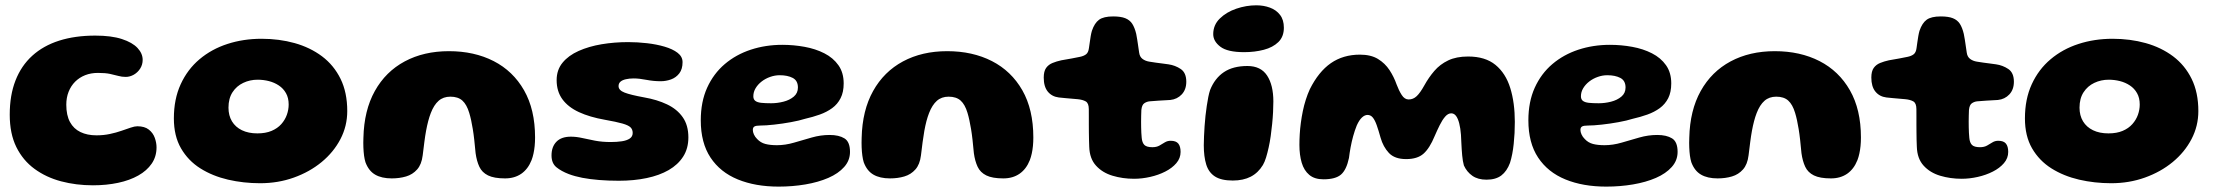

<svg xmlns="http://www.w3.org/2000/svg" viewBox="-20 -658 8310 720"><path d="M328.5 36.9Q265.5 36.9 209.2 22Q153 7.1 109.5 -24.7Q66 -56.5 41.2 -106.7Q16.5 -156.9 16.5 -227.9Q16.5 -300.9 38.1 -356.1Q59.6 -411.4 101 -449Q142.4 -486.6 202 -505.6Q261.6 -524.5 337.2 -524.5Q397.8 -524.5 437.1 -511.6Q476.4 -498.8 495.7 -478.1Q515 -457.4 515 -433.5Q515 -415.6 505.8 -401Q496.5 -386.4 481.9 -378Q467.2 -369.6 451.2 -369.6Q436.8 -369.6 423.4 -373.4Q410.1 -377.1 392.4 -380.9Q374.8 -384.6 347.2 -384.6Q321 -384.6 299.4 -376.1Q277.9 -367.6 261.9 -351.8Q246 -335.9 237.3 -313.9Q228.6 -292 228.6 -265.4Q228.6 -225.9 242.4 -200.4Q256.2 -175 281.7 -162.8Q307.1 -150.5 341.8 -150.5Q368.8 -150.5 392.2 -155.6Q415.8 -160.6 435.4 -167.5Q455.1 -174.4 470.1 -179.4Q485.1 -184.5 494.8 -184.5Q522.4 -184.5 538.1 -172Q553.9 -159.5 560.4 -141.2Q567 -122.9 567 -105.4Q567 -70.9 548.9 -44.4Q530.8 -17.9 498.5 0.2Q466.2 18.4 422.8 27.6Q379.2 36.9 328.5 36.9Z M955.4 29.1Q893 29.1 835.1 15.7Q777.1 2.2 731.3 -26.6Q685.5 -55.5 658.8 -101.8Q632 -148 632 -214Q632 -286.5 657.6 -342.1Q683.1 -397.8 728.2 -435.8Q773.4 -473.9 833 -493.2Q892.6 -512.6 961 -512.6Q1026.8 -512.6 1084.9 -496.4Q1143.1 -480.1 1187.6 -446.8Q1232 -413.4 1257.1 -362.3Q1282.2 -311.2 1282.2 -241.4Q1282.2 -185.4 1256.7 -136.4Q1231.1 -87.4 1186.1 -50.3Q1141 -13.2 1081.9 7.9Q1022.9 29.1 955.4 29.1ZM945.1 -157.8Q976.2 -157.8 998.4 -167.2Q1020.6 -176.6 1034.8 -192.5Q1048.9 -208.4 1055.7 -227.5Q1062.5 -246.6 1062.5 -266.1Q1062.5 -291 1052.4 -308.7Q1042.4 -326.4 1025.6 -337.5Q1008.9 -348.6 988.3 -353.9Q967.8 -359.1 946.2 -359.1Q917.1 -359.1 892.1 -347.2Q867.1 -335.4 851.9 -312.1Q836.8 -288.8 836.8 -254.2Q836.8 -224.9 849.8 -203.1Q862.9 -181.4 887.2 -169.6Q911.6 -157.8 945.1 -157.8Z M1448.9 11Q1411.2 11 1386.9 -3.1Q1362.5 -17.2 1350.5 -49.5Q1347.1 -60.6 1345.2 -74.4Q1343.4 -88.2 1342.7 -105.1Q1342 -121.9 1342.8 -141.2Q1345.1 -244.2 1385.7 -316.8Q1426.2 -389.4 1497.8 -427.8Q1569.4 -466.1 1663.4 -466.1Q1758.4 -466.1 1831.2 -428.9Q1904 -391.6 1945.2 -319.4Q1986.5 -247.1 1986.5 -142.5Q1986.5 -125.5 1985 -110.4Q1983.5 -95.4 1980.6 -82.2Q1977.8 -69.1 1973.4 -57.6Q1960.1 -23.9 1934.8 -6.4Q1909.4 11 1874 11Q1832.8 11 1810.1 -0.2Q1787.5 -11.4 1777.6 -32.6Q1767.6 -53.9 1763.5 -83.6Q1760.9 -111.8 1758.4 -134.2Q1755.9 -156.6 1752.9 -174.4Q1749.9 -192.2 1746.8 -206.9Q1743.6 -221.6 1739.6 -234.8Q1730.2 -266.1 1713.9 -280.8Q1697.6 -295.5 1668.8 -295.5Q1642.4 -295.5 1624.8 -280Q1607.2 -264.5 1595.5 -234.1Q1590.1 -220.2 1585.8 -203.8Q1581.4 -187.2 1577.8 -167.6Q1574.2 -148 1571.3 -125.1Q1568.4 -102.1 1565.1 -75.4Q1560.9 -41.1 1544.1 -22.4Q1527.4 -3.6 1502.8 3.7Q1478.2 11 1448.9 11Z M2300.6 19.8Q2261.2 19.8 2226.8 17Q2192.2 14.2 2163.8 8.8Q2135.2 3.2 2113.2 -5.1Q2084.9 -15.9 2066.6 -30.8Q2048.2 -45.8 2048.2 -75.1Q2048.2 -107.5 2066.6 -126.5Q2085 -145.5 2120.8 -145.5Q2140.9 -145.5 2163.1 -140.5Q2185.2 -135.5 2211.7 -130.4Q2238.1 -125.4 2270 -125.4Q2293.1 -125.4 2311.8 -128.2Q2330.5 -131 2341.6 -138.5Q2352.6 -146 2352.6 -159.4Q2352.6 -172.5 2344.5 -180.4Q2336.4 -188.4 2313.9 -194.8Q2291.5 -201.2 2248.5 -208.8Q2191.6 -218.8 2151.1 -237.5Q2110.6 -256.2 2089 -285.8Q2067.4 -315.4 2067.4 -357.5Q2067.4 -395.9 2089.6 -422.9Q2111.8 -450 2150 -467Q2188.2 -484 2236.2 -492.1Q2284.2 -500.1 2336 -500.1Q2370.5 -500.1 2406.2 -496Q2442 -491.9 2472.3 -483Q2502.6 -474.1 2521.1 -459.9Q2539.6 -445.6 2539.6 -425Q2539.6 -398.8 2527.4 -382.9Q2515.1 -367 2496.4 -360.2Q2477.6 -353.4 2457.6 -353.4Q2430.6 -353.4 2403.8 -358.6Q2377 -363.9 2356.2 -363.9Q2340 -363.9 2327.1 -360.9Q2314.1 -358 2306.9 -351.8Q2299.6 -345.5 2299.6 -335.1Q2299.6 -319.5 2322.1 -310.8Q2344.5 -302.1 2395 -292.9Q2444 -284.4 2481.4 -266.6Q2518.9 -248.8 2540.1 -218.6Q2561.4 -188.5 2561.4 -142.8Q2561.4 -101.2 2541.9 -70.8Q2522.5 -40.4 2487.5 -20.2Q2452.5 -0.1 2404.9 9.8Q2357.4 19.8 2300.6 19.8Z M2899.9 41.8Q2812.8 41.8 2746.9 14.9Q2681 -12 2644.4 -67.2Q2607.9 -122.4 2607.9 -206.8Q2607.9 -276.4 2631.8 -329.1Q2655.8 -381.9 2697.9 -417.7Q2740.1 -453.5 2795.5 -471.7Q2850.9 -489.9 2913.6 -489.9Q2956.2 -489.9 2997.2 -482.4Q3038.1 -475 3071.3 -458.1Q3104.5 -441.2 3124.1 -413.4Q3143.8 -385.6 3143.8 -345.2Q3143.8 -312.4 3132.2 -289.8Q3120.8 -267.2 3100.6 -252.5Q3080.4 -237.8 3054.2 -228.4Q3028 -219.1 2998.6 -212.4Q2977.4 -205.6 2945.9 -199.9Q2914.4 -194.1 2883.1 -190.7Q2851.8 -187.2 2830.6 -187.2Q2815.4 -187.2 2809.2 -183.7Q2803.1 -180.1 2803.1 -170.8Q2803.1 -162.9 2807.2 -153.7Q2811.4 -144.5 2819.2 -136.8Q2832.1 -122.9 2850.1 -118.2Q2868 -113.5 2893.4 -113.5Q2924.8 -113.5 2957.6 -123.1Q2990.5 -132.8 3023.9 -142.3Q3057.4 -151.9 3091.1 -151.9Q3125.9 -151.9 3146.7 -139.1Q3167.5 -126.2 3167.5 -88.5Q3167.5 -56.2 3145.6 -31.8Q3123.8 -7.2 3086.2 9.1Q3048.6 25.4 3000.4 33.6Q2952.2 41.8 2899.9 41.8ZM2871.8 -270.8Q2894.9 -270.8 2918 -276.7Q2941.1 -282.6 2956.7 -295.7Q2972.2 -308.8 2972.2 -329.8Q2972.2 -355.6 2952.8 -365.8Q2933.4 -375.9 2904 -375.9Q2885.8 -375.9 2868.1 -369.6Q2850.4 -363.4 2836.2 -352.4Q2822 -341.4 2813.5 -327.2Q2805 -313 2805 -297Q2805 -285.4 2812.3 -279.8Q2819.6 -274.1 2834.6 -272.4Q2849.5 -270.8 2871.8 -270.8Z M3317.4 11Q3279.8 11 3255.4 -3.1Q3231 -17.2 3219 -49.5Q3215.6 -60.6 3213.8 -74.4Q3211.9 -88.2 3211.2 -105.1Q3210.5 -121.9 3211.2 -141.2Q3213.6 -244.2 3254.2 -316.8Q3294.8 -389.4 3366.3 -427.8Q3437.9 -466.1 3531.9 -466.1Q3626.9 -466.1 3699.7 -428.9Q3772.5 -391.6 3813.8 -319.4Q3855 -247.1 3855 -142.5Q3855 -125.5 3853.5 -110.4Q3852 -95.4 3849.1 -82.2Q3846.2 -69.1 3841.9 -57.6Q3828.6 -23.9 3803.2 -6.4Q3777.9 11 3742.5 11Q3701.2 11 3678.6 -0.2Q3656 -11.4 3646.1 -32.6Q3636.1 -53.9 3632 -83.6Q3629.4 -111.8 3626.9 -134.2Q3624.4 -156.6 3621.4 -174.4Q3618.4 -192.2 3615.2 -206.9Q3612.1 -221.6 3608.1 -234.8Q3598.8 -266.1 3582.4 -280.8Q3566.1 -295.5 3537.2 -295.5Q3510.9 -295.5 3493.3 -280Q3475.8 -264.5 3464 -234.1Q3458.6 -220.2 3454.2 -203.8Q3449.9 -187.2 3446.3 -167.6Q3442.8 -148 3439.8 -125.1Q3436.9 -102.1 3433.6 -75.4Q3429.4 -41.1 3412.6 -22.4Q3395.9 -3.6 3371.3 3.7Q3346.8 11 3317.4 11Z M4232.6 12.4Q4190 12.4 4152.1 1Q4114.1 -10.4 4090.1 -36.8Q4066 -63.1 4064.6 -107.8Q4064 -119.6 4063.8 -133.3Q4063.5 -147 4063.3 -161.6Q4063.1 -176.2 4063.1 -191.1Q4063 -205.9 4063.1 -220.6Q4063.1 -235.4 4063 -249Q4062.9 -271.1 4051.5 -277.7Q4040.1 -284.2 4021.5 -286Q4011.4 -287 3999.6 -287.9Q3987.9 -288.8 3975.6 -290Q3963.2 -291.2 3950.5 -292.5Q3924.5 -295.8 3909.2 -314.5Q3894 -333.2 3894 -367Q3894 -390.6 3902.9 -403.2Q3911.9 -415.8 3927.1 -421.9Q3942.2 -428.1 3960 -431.9Q3982 -435.5 3999.1 -438.8Q4016.2 -442.1 4030 -444.9Q4044.1 -447.8 4052.8 -454.4Q4061.4 -461.1 4063.5 -477.6Q4065.2 -488.9 4066.8 -500.4Q4068.2 -512 4070.2 -522.9Q4072.1 -533.9 4074.6 -542.4Q4084.4 -571.5 4101.4 -583.9Q4118.4 -596.4 4154.5 -596.4Q4183 -596.4 4199.8 -589.7Q4216.6 -583 4225.9 -568.8Q4235.1 -554.5 4240.8 -531Q4243 -519.1 4244.5 -510Q4246 -500.9 4247.1 -492.8Q4248.2 -484.8 4249.4 -477Q4250.6 -469.2 4251.9 -460.1Q4254 -445 4264.4 -437.1Q4274.9 -429.2 4290 -426.8Q4302.9 -424.8 4314.9 -423Q4327 -421.2 4338.6 -419.9Q4350.2 -418.6 4361.5 -416.8Q4386.9 -413.2 4407.8 -399.2Q4428.6 -385.1 4428.6 -351.5Q4428.6 -322.2 4411.6 -304Q4394.5 -285.8 4368.6 -283.1Q4346.1 -281.6 4325.1 -280.6Q4304 -279.5 4290.8 -278Q4280.1 -276.9 4271.1 -270.8Q4262 -264.6 4260.1 -245.6Q4259.8 -235 4259.4 -224Q4259 -213 4259.1 -202Q4259.2 -191 4259.3 -180.4Q4259.4 -169.8 4260 -159.9Q4260.6 -150.1 4261.4 -141.2Q4263 -122.9 4271.5 -114.4Q4280 -106 4301.5 -106Q4317.1 -106 4327.9 -112.1Q4338.6 -118.2 4348.2 -124.2Q4357.9 -130.1 4370 -130.1Q4390.1 -130.1 4398.7 -119.5Q4407.2 -108.9 4407.2 -88.4Q4407.2 -64.8 4391.3 -46.2Q4375.4 -27.6 4349.7 -14.6Q4324 -1.5 4293.3 5.4Q4262.6 12.4 4232.6 12.4Z M4602.8 19Q4559.8 19 4536.1 3.8Q4512.5 -11.4 4503.4 -41Q4494.2 -70.6 4494.2 -113.4Q4494.2 -129.1 4495.1 -147.5Q4495.9 -165.9 4497.2 -185.2Q4498.5 -204.5 4500.6 -223.8Q4502.8 -243 4505.4 -260.9Q4508 -278.9 4511.1 -294.2Q4514.2 -309.6 4518 -320.8Q4535.5 -364.6 4569.8 -387.6Q4604 -410.5 4657.8 -410.5Q4707.9 -410.5 4731.5 -374.8Q4755.1 -339 4755.1 -277.4Q4755.1 -259.4 4754 -237.8Q4752.9 -216.1 4750.6 -193.4Q4748.4 -170.6 4745.2 -147.9Q4742 -125.1 4737.4 -104.7Q4732.9 -84.2 4727.7 -67.3Q4722.5 -50.4 4715.9 -39.2Q4698.1 -9.8 4670.2 4.6Q4642.2 19 4602.8 19ZM4645.5 -462.4Q4583.1 -462.4 4556.4 -482.8Q4529.6 -503.2 4529.6 -529.9Q4529.6 -564.4 4554.4 -588.6Q4579.1 -612.8 4616.2 -625.4Q4653.4 -638.1 4691 -638.1Q4718.8 -638.1 4742.2 -629.4Q4765.8 -620.8 4780.1 -602.2Q4794.5 -583.8 4794.5 -554Q4794.5 -520.4 4773.9 -500.3Q4753.2 -480.2 4719.2 -471.3Q4685.2 -462.4 4645.5 -462.4Z M4942.9 14.4Q4909.5 14.4 4889.8 -2.2Q4870 -18.8 4861.4 -47.8Q4852.8 -76.9 4852.8 -114.4Q4852.8 -133.1 4854 -154.3Q4855.2 -175.5 4858.2 -197.5Q4861.1 -219.5 4865.6 -241.4Q4870.1 -263.4 4876.8 -284.2Q4883.4 -305 4891.9 -323.5Q4924.6 -389 4970.7 -421.1Q5016.8 -453.1 5079.9 -453.1Q5120.8 -453.1 5147.4 -436.9Q5174 -420.6 5190.7 -395.1Q5207.4 -369.5 5217.2 -341.4Q5225.6 -318.8 5236.4 -301.9Q5247.2 -285 5262.4 -285Q5279.5 -285 5292.6 -297.4Q5305.8 -309.9 5320.8 -337Q5337.5 -367.4 5358.8 -392.1Q5380 -416.8 5410.6 -431.4Q5441.2 -446.1 5485.4 -446.1Q5549.6 -446.1 5588 -414.7Q5626.4 -383.2 5643.5 -327.9Q5660.6 -272.6 5660.6 -200.9Q5660.6 -179.9 5659.6 -159.1Q5658.5 -138.2 5656.4 -118.5Q5654.4 -98.8 5650.9 -80.8Q5647.4 -62.8 5642.5 -47.2Q5630.9 -16 5610.1 -0.1Q5589.2 15.8 5554.4 15.8Q5522.1 15.8 5501.3 1.2Q5480.5 -13.4 5469.6 -37.5Q5467.4 -45.4 5465.8 -54.8Q5464.2 -64.1 5463.2 -75.1Q5462.2 -86 5461.4 -98.1Q5460.6 -110.2 5460 -123.9Q5459.4 -137.6 5458.6 -152.6Q5456.8 -177.2 5452.1 -195.3Q5447.5 -213.4 5440.2 -223.2Q5432.9 -233 5422 -233Q5410.1 -233 5399.3 -220.6Q5388.5 -208.1 5378.9 -188.6Q5369.2 -169.1 5360 -147.8Q5341.2 -102.1 5318.3 -81.8Q5295.4 -61.4 5253.1 -61.4Q5210.1 -61.4 5188.4 -84.4Q5166.8 -107.5 5157.1 -141.8Q5149.5 -169.2 5142.8 -188.2Q5136.1 -207.2 5128.1 -217.1Q5120.1 -227 5108.2 -227Q5097.6 -227 5087.2 -217.3Q5076.9 -207.6 5068 -187.9Q5060.1 -168.4 5054.3 -147.2Q5048.5 -126 5044.7 -105.2Q5040.9 -84.4 5038.6 -65.5Q5029.2 -21.1 5008.8 -3.4Q4988.2 14.4 4942.9 14.4Z M6003.4 41.8Q5916.2 41.8 5850.4 14.9Q5784.5 -12 5747.9 -67.2Q5711.4 -122.4 5711.4 -206.8Q5711.4 -276.4 5735.3 -329.1Q5759.2 -381.9 5801.4 -417.7Q5843.6 -453.5 5899 -471.7Q5954.4 -489.9 6017.1 -489.9Q6059.8 -489.9 6100.7 -482.4Q6141.6 -475 6174.8 -458.1Q6208 -441.2 6227.6 -413.4Q6247.2 -385.6 6247.2 -345.2Q6247.2 -312.4 6235.8 -289.8Q6224.2 -267.2 6204.1 -252.5Q6183.9 -237.8 6157.7 -228.4Q6131.5 -219.1 6102.1 -212.4Q6080.9 -205.6 6049.4 -199.9Q6017.9 -194.1 5986.6 -190.7Q5955.2 -187.2 5934.1 -187.2Q5918.9 -187.2 5912.8 -183.7Q5906.6 -180.1 5906.6 -170.8Q5906.6 -162.9 5910.8 -153.7Q5914.9 -144.5 5922.8 -136.8Q5935.6 -122.9 5953.6 -118.2Q5971.5 -113.5 5996.9 -113.5Q6028.2 -113.5 6061.1 -123.1Q6094 -132.8 6127.4 -142.3Q6160.9 -151.9 6194.6 -151.9Q6229.4 -151.9 6250.2 -139.1Q6271 -126.2 6271 -88.5Q6271 -56.2 6249.1 -31.8Q6227.2 -7.2 6189.7 9.1Q6152.1 25.4 6103.9 33.6Q6055.8 41.8 6003.4 41.8ZM5975.2 -270.8Q5998.4 -270.8 6021.5 -276.7Q6044.6 -282.6 6060.2 -295.7Q6075.8 -308.8 6075.8 -329.8Q6075.8 -355.6 6056.3 -365.8Q6036.9 -375.9 6007.5 -375.9Q5989.2 -375.9 5971.6 -369.6Q5953.9 -363.4 5939.7 -352.4Q5925.5 -341.4 5917 -327.2Q5908.5 -313 5908.5 -297Q5908.5 -285.4 5915.8 -279.8Q5923.1 -274.1 5938.1 -272.4Q5953 -270.8 5975.2 -270.8Z M6420.9 11Q6383.2 11 6358.9 -3.1Q6334.5 -17.2 6322.5 -49.5Q6319.1 -60.6 6317.2 -74.4Q6315.4 -88.2 6314.7 -105.1Q6314 -121.9 6314.8 -141.2Q6317.1 -244.2 6357.7 -316.8Q6398.2 -389.4 6469.8 -427.8Q6541.4 -466.1 6635.4 -466.1Q6730.4 -466.1 6803.2 -428.9Q6876 -391.6 6917.2 -319.4Q6958.5 -247.1 6958.5 -142.5Q6958.5 -125.5 6957 -110.4Q6955.5 -95.4 6952.6 -82.2Q6949.8 -69.1 6945.4 -57.6Q6932.1 -23.9 6906.8 -6.4Q6881.4 11 6846 11Q6804.8 11 6782.1 -0.2Q6759.5 -11.4 6749.6 -32.6Q6739.6 -53.9 6735.5 -83.6Q6732.9 -111.8 6730.4 -134.2Q6727.9 -156.6 6724.9 -174.4Q6721.9 -192.2 6718.8 -206.9Q6715.6 -221.6 6711.6 -234.8Q6702.2 -266.1 6685.9 -280.8Q6669.6 -295.5 6640.8 -295.5Q6614.4 -295.5 6596.8 -280Q6579.2 -264.5 6567.5 -234.1Q6562.1 -220.2 6557.8 -203.8Q6553.4 -187.2 6549.8 -167.6Q6546.2 -148 6543.3 -125.1Q6540.4 -102.1 6537.1 -75.4Q6532.9 -41.1 6516.1 -22.4Q6499.4 -3.6 6474.8 3.7Q6450.2 11 6420.9 11Z M7336.1 12.4Q7293.5 12.4 7255.6 1Q7217.6 -10.4 7193.6 -36.8Q7169.5 -63.1 7168.1 -107.8Q7167.5 -119.6 7167.2 -133.3Q7167 -147 7166.8 -161.6Q7166.6 -176.2 7166.6 -191.1Q7166.5 -205.9 7166.6 -220.6Q7166.6 -235.4 7166.5 -249Q7166.4 -271.1 7155 -277.7Q7143.6 -284.2 7125 -286Q7114.9 -287 7103.1 -287.9Q7091.4 -288.8 7079.1 -290Q7066.8 -291.2 7054 -292.5Q7028 -295.8 7012.8 -314.5Q6997.5 -333.2 6997.5 -367Q6997.5 -390.6 7006.4 -403.2Q7015.4 -415.8 7030.6 -421.9Q7045.8 -428.1 7063.5 -431.9Q7085.5 -435.5 7102.6 -438.8Q7119.8 -442.1 7133.5 -444.9Q7147.6 -447.8 7156.2 -454.4Q7164.9 -461.1 7167 -477.6Q7168.8 -488.9 7170.2 -500.4Q7171.8 -512 7173.7 -522.9Q7175.6 -533.9 7178.1 -542.4Q7187.9 -571.5 7204.9 -583.9Q7221.9 -596.4 7258 -596.4Q7286.5 -596.4 7303.3 -589.7Q7320.1 -583 7329.4 -568.8Q7338.6 -554.5 7344.2 -531Q7346.5 -519.1 7348 -510Q7349.5 -500.9 7350.6 -492.8Q7351.8 -484.8 7352.9 -477Q7354.1 -469.2 7355.4 -460.1Q7357.5 -445 7367.9 -437.1Q7378.4 -429.2 7393.5 -426.8Q7406.4 -424.8 7418.4 -423Q7430.5 -421.2 7442.1 -419.9Q7453.8 -418.6 7465 -416.8Q7490.4 -413.2 7511.2 -399.2Q7532.1 -385.1 7532.1 -351.5Q7532.1 -322.2 7515.1 -304Q7498 -285.8 7472.1 -283.1Q7449.6 -281.6 7428.6 -280.6Q7407.5 -279.5 7394.2 -278Q7383.6 -276.9 7374.6 -270.8Q7365.5 -264.6 7363.6 -245.6Q7363.2 -235 7362.9 -224Q7362.5 -213 7362.6 -202Q7362.8 -191 7362.8 -180.4Q7362.9 -169.8 7363.5 -159.9Q7364.1 -150.1 7364.9 -141.2Q7366.5 -122.9 7375 -114.4Q7383.5 -106 7405 -106Q7420.6 -106 7431.4 -112.1Q7442.1 -118.2 7451.8 -124.2Q7461.4 -130.1 7473.5 -130.1Q7493.6 -130.1 7502.2 -119.5Q7510.8 -108.9 7510.8 -88.4Q7510.8 -64.8 7494.8 -46.2Q7478.9 -27.6 7453.2 -14.6Q7427.5 -1.5 7396.8 5.4Q7366.1 12.4 7336.1 12.4Z M7896.9 29.1Q7834.5 29.1 7776.6 15.7Q7718.6 2.2 7672.8 -26.6Q7627 -55.5 7600.2 -101.8Q7573.5 -148 7573.5 -214Q7573.5 -286.5 7599.1 -342.1Q7624.6 -397.8 7669.8 -435.8Q7714.9 -473.9 7774.5 -493.2Q7834.1 -512.6 7902.5 -512.6Q7968.2 -512.6 8026.4 -496.4Q8084.6 -480.1 8129.1 -446.8Q8173.5 -413.4 8198.6 -362.3Q8223.8 -311.2 8223.8 -241.4Q8223.8 -185.4 8198.2 -136.4Q8172.6 -87.4 8127.6 -50.3Q8082.5 -13.2 8023.4 7.9Q7964.4 29.1 7896.9 29.1ZM7886.6 -157.8Q7917.8 -157.8 7939.9 -167.2Q7962.1 -176.6 7976.2 -192.5Q7990.4 -208.4 7997.2 -227.5Q8004 -246.6 8004 -266.1Q8004 -291 7993.9 -308.7Q7983.9 -326.4 7967.1 -337.5Q7950.4 -348.6 7929.8 -353.9Q7909.2 -359.1 7887.8 -359.1Q7858.6 -359.1 7833.6 -347.2Q7808.6 -335.4 7793.4 -312.1Q7778.2 -288.8 7778.2 -254.2Q7778.2 -224.9 7791.3 -203.1Q7804.4 -181.4 7828.8 -169.6Q7853.1 -157.8 7886.6 -157.8Z"/></svg>

Font: Gluten Thin
Style: Regular
Weight: 100
Designer: Tyler Finck
Foundry: Etcetera Type Company
Version: Version 1.300